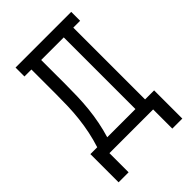

<svg xmlns="http://www.w3.org/2000/svg" viewBox="-256 -845 1112 1112"><g transform="rotate(-45 300.0 -289.0)"><path d="M39 157V-74H95Q110 -120 120 -168Q130 -216 135.5 -264.5Q141 -313 142.5 -362Q144 -411 144 -459V-662H87V-735H543V-662H487V-74H561V157H479V0H121V157ZM177 -74H408V-661H223V-459Q223 -411 221.5 -362Q220 -313 215 -264.5Q210 -216 200.5 -168Q191 -120 177 -74Z"/></g></svg>

Font: Iosevka HT Extended
Style: Regular
Weight: 400
Width: 7
Monospace: yes
Designer: Belleve Invis
Foundry: Belleve Invis
Version: Version 32.3.0; ttfautohint (v1.8.4)